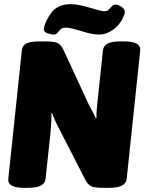

<svg xmlns="http://www.w3.org/2000/svg" viewBox="-20 -901 695 923"><path d="M95 2Q15 2 20 -42L85 -659Q87 -682 107 -692Q127 -702 169 -702H195Q238 -702 256 -694.5Q274 -687 288 -655L406 -400Q415 -383 425 -364.5Q435 -346 440 -333L444 -334Q443 -348 444.5 -367.5Q446 -387 448 -406L475 -659Q479 -702 556 -702H578Q658 -702 654 -658L589 -41Q585 2 504 2H480Q450 2 433.5 -1Q417 -4 406.5 -14Q396 -24 386 -45L270 -271Q256 -297 245 -321Q234 -345 231 -357L227 -356Q228 -342 226.5 -316Q225 -290 223 -265L199 -41Q197 -20 176.5 -9Q156 2 114 2ZM240 -735Q225 -735 208 -741Q191 -747 191 -760Q191 -774 203 -800Q224 -845 251.5 -863Q279 -881 316 -881Q346 -881 379.5 -872.5Q413 -864 441 -855.5Q469 -847 482 -847Q495 -847 503 -855Q511 -863 518 -871Q525 -879 535 -879Q548 -879 564 -868Q580 -857 580 -844Q580 -837 576.5 -828Q573 -819 567 -807Q550 -776 520 -755.5Q490 -735 457 -735Q429 -735 399 -743.5Q369 -752 341.5 -760Q314 -768 294 -768Q279 -768 271 -760Q263 -752 256.5 -743.5Q250 -735 240 -735Z"/></svg>

Font: Asap Semi Condensed Semi Condensed Black
Style: Italic
Weight: 900
Width: 4
Italic angle: -6°
Designer: Pablo Cosgaya
Foundry: Omnibus-Type
Version: Version 3.001; ttfautohint (v1.8.4.7-5d5b)